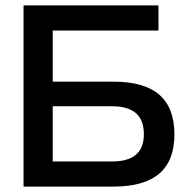

<svg xmlns="http://www.w3.org/2000/svg" viewBox="-20 -690 709 710"><path d="M67 0H400C551 0 625 -64 625 -193C625 -324 551 -388 400 -388H175V-577H566V-670H67ZM175 -93V-297H395C473 -297 512 -263 512 -194C512 -126 473 -93 395 -93Z"/></svg>

Font: LT Wave Text Medium
Style: Regular
Weight: 500
Designer: Daniel Lyons
Version: Version 2.5 (Glyphs App)